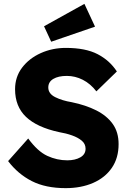

<svg xmlns="http://www.w3.org/2000/svg" viewBox="-20 -964 675 994"><path d="M320 10Q216 10 144.5 -26.5Q73 -63 22 -130L126 -247Q175 -180 225 -157Q275 -134 328 -134Q369 -134 396 -149.5Q423 -165 423 -194Q423 -219 403.5 -235.5Q384 -252 353 -263Q322 -274 286 -280Q171 -305 114.5 -359Q58 -413 58 -502Q58 -566 94.5 -614Q131 -662 191 -689Q251 -716 321 -716Q423 -716 485.5 -683.5Q548 -651 585 -594L479 -491Q448 -531 408.5 -551Q369 -571 326 -571Q282 -571 256 -555.5Q230 -540 230 -511Q230 -479 266 -461Q302 -443 351 -435Q424 -420 478.5 -392.5Q533 -365 563.5 -322.5Q594 -280 594 -218Q594 -146 559 -95Q524 -44 462 -17Q400 10 320 10ZM245 -748 208 -828 417 -944 472 -826Z"/></svg>

Font: Readex Pro
Style: Bold
Weight: 700
Designer: Bonnie Shaver-Troup, Thomas Jockin
Foundry: Lexend
Version: Version 1.203; ttfautohint (v1.8.3)